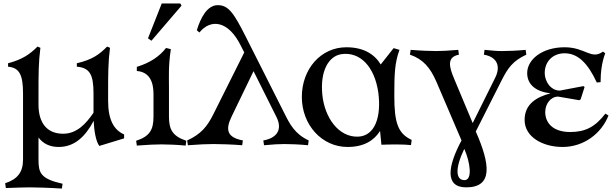

<svg xmlns="http://www.w3.org/2000/svg" viewBox="-20 -840 3585 1117"><path d="M321 15C412 15 475 -43 525 -137C527 -81 538 -16 558 9L702 -35V-58C642 -84 609 -144 609 -253V-301C609 -407 609 -477 620 -562L603 -569C558 -523 517 -493 427 -472V-452C502 -446 524 -406 524 -297V-184C481 -122 429 -62 347 -62C255 -62 204 -123 204 -231V-301C204 -407 204 -477 215 -562L198 -569C153 -523 107 -493 27 -472V-452C92 -446 114 -406 114 -297V88C114 164 80 203 10 226L14 254C65 252 121 250 153 250C185 250 261 252 340 257L344 229C214 200 204 164 204 88V-40C230 -5 269 15 321 15Z M772 -21 776 7C837 2 887 0 919 0C951 0 1011 2 1060 7L1064 -21C984 -48 963 -86 963 -162V-330C963 -396 959 -456 974 -554L946 -561C908 -512 854 -475 776 -451V-427C851 -421 873 -362 873 -293V-162C873 -86 852 -47 772 -21ZM841 -617 861 -603 1036 -807 1029 -820H921Z M1125 -664 1140 -651C1207 -733 1309 -719 1380 -576L1401 -535L1220 -173C1186 -105 1149 -59 1069 -23L1073 5C1134 0 1190 -2 1222 -2C1254 -2 1330 0 1389 5L1393 -23C1303 -40 1289 -83 1327 -161L1455 -426L1589 -158C1624 -87 1592 -37 1512 -23L1516 5C1567 0 1603 -2 1635 -2C1667 -2 1723 0 1772 5L1776 -23C1696 -60 1666 -118 1638 -174L1411 -624C1340 -765 1309 -810 1247 -810C1185 -810 1147 -736 1125 -664Z M2371 4 2375 -26C2295 -63 2274 -126 2274 -282C2274 -408 2276 -473 2304 -550L2270 -560L2195 -465C2157 -527 2093 -565 1995 -565C1846 -565 1736 -438 1736 -276C1736 -113 1853 15 2002 15C2095 15 2155 -21 2191 -78L2199 2C2257 0 2322 -1 2371 4ZM2181 -301C2199 -162 2163 -49 2063 -45C1951 -41 1868 -154 1855 -291C1842 -428 1892 -514 1967 -525C2073 -540 2159 -455 2181 -301Z M2369 -550 2365 -522C2441 -496 2483 -447 2519 -364L2665 -23C2583 130 2568 250 2692 250C2848 250 2833 118 2748 -75L2898 -372C2934 -443 2962 -485 3042 -522L3038 -550C2989 -545 2933 -543 2901 -543C2869 -543 2850 -545 2799 -550L2795 -522C2875 -508 2893 -452 2861 -388L2730 -124L2622 -382C2592 -453 2579 -508 2650 -522L2646 -550C2587 -545 2550 -543 2518 -543C2486 -543 2430 -545 2369 -550ZM2681 26C2716 105 2730 208 2682 208C2633 208 2624 145 2681 26Z M3253 15C3376 15 3479 -63 3520 -168L3502 -179C3443 -102 3385 -72 3298 -72C3189 -72 3152 -132 3152 -188C3152 -235 3183 -278 3227 -278L3350 -257L3358 -262L3381 -334L3374 -339L3237 -313C3182 -313 3149 -369 3149 -415C3149 -480 3194 -530 3265 -530C3341 -530 3399 -474 3452 -360L3474 -362C3474 -418 3481 -477 3501 -530L3488 -540C3420 -490 3386 -565 3265 -565C3133 -565 3047 -493 3047 -415C3047 -344 3103 -306 3183 -297C3103 -276 3032 -236 3032 -142C3032 -44 3136 15 3253 15Z"/></svg>

Font: Basteleur Moonlight
Style: Regular
Weight: 300
Designer: Keussel
Foundry: Keussel Studio
Version: Version 1.300;Glyphs 3.2 (3192)